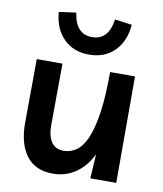

<svg xmlns="http://www.w3.org/2000/svg" viewBox="-85 -820 760 897"><g transform="rotate(10 295.5 -371.0)"><path d="M226 9Q142 9 99.5 -48Q57 -105 58 -206L60 -505H182L180 -217Q179 -165 198 -135Q217 -105 258 -105Q290 -105 317.5 -124Q345 -143 365 -188.5Q385 -234 396.5 -311.5Q408 -389 408 -505H526V0H403L410 -115Q380 -54 332.5 -22.5Q285 9 226 9ZM388 -751 469 -740Q463 -661 416.5 -614.5Q370 -568 296 -568Q222 -568 175.5 -614.5Q129 -661 123 -740L204 -751Q218 -651 296 -651Q374 -651 388 -751Z"/></g></svg>

Font: Livvic SemiBold
Style: Regular
Weight: 600
Designer: Jacques Le Bailly, Baron von Fonthausen
Version: Version 1.001; ttfautohint (v1.8.2)